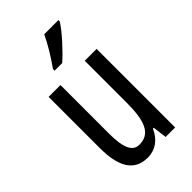

<svg xmlns="http://www.w3.org/2000/svg" viewBox="-236 -842 928 928"><g transform="rotate(-45 228.0 -378.0)"><path d="M359 -757V-766H262C241 -721 211 -671 173 -617V-606H225C266 -642 334 -715 359 -757ZM391 -537H310V-251C310 -123 284 -63 210 -63C165 -63 144 -107 144 -202V-537H63V-187C63 -67 98 10 195 10C246 10 288 -19 311 -72H317L326 0H391Z"/></g></svg>

Font: Noto Sans Gurmukhi UI ExtraCondensed
Style: Regular
Weight: 400
Width: 2
Designer: Jelle Bosma - Monotype Design Team
Foundry: Monotype Imaging Inc.
Version: Version 2.004